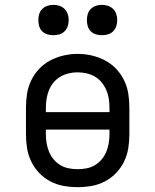

<svg xmlns="http://www.w3.org/2000/svg" viewBox="-20 -763 640 791"><path d="M300 8Q271 8 242.5 3Q214 -2 188 -15.5Q162 -29 141.5 -50.5Q121 -72 108.5 -98Q96 -124 91.5 -152.5Q87 -181 87 -210V-320Q87 -349 91.5 -377.5Q96 -406 109 -432.5Q122 -459 142 -480Q162 -501 188 -514.5Q214 -528 242.5 -534.5Q271 -541 300 -541Q329 -541 357.5 -534.5Q386 -528 412 -514.5Q438 -501 458 -480Q478 -459 491 -432.5Q504 -406 508.5 -377.5Q513 -349 513 -320V-210Q513 -181 508.5 -152.5Q504 -124 491.5 -98Q479 -72 458.5 -50.5Q438 -29 412 -15.5Q386 -2 357.5 3Q329 8 300 8ZM169 -301H431V-320Q431 -339 428 -357.5Q425 -376 417.5 -393Q410 -410 398 -424.5Q386 -439 370 -448Q354 -457 335.5 -461Q317 -465 298 -465Q280 -465 262 -460.5Q244 -456 228 -446.5Q212 -437 200.5 -423Q189 -409 182 -392Q175 -375 172 -356.5Q169 -338 169 -320ZM300 -66Q318 -66 336.5 -69.5Q355 -73 371 -82.5Q387 -92 399 -106.5Q411 -121 418 -138Q425 -155 428 -173.5Q431 -192 431 -210V-229H169V-210Q169 -192 172 -173.5Q175 -155 182 -138Q189 -121 201 -106.5Q213 -92 229 -82.5Q245 -73 263.5 -69.5Q282 -66 300 -66ZM400 -618Q387 -618 375 -621.5Q363 -625 354 -634Q345 -643 341.5 -655Q338 -667 338 -680Q338 -693 341.5 -705Q345 -717 354 -726Q363 -735 375 -739Q387 -743 400 -743Q413 -743 425 -739Q437 -735 446 -726Q455 -717 459 -705Q463 -693 463 -680Q463 -667 459 -655Q455 -643 446 -634Q437 -625 425 -621.5Q413 -618 400 -618ZM200 -618Q187 -618 175 -621.5Q163 -625 154 -634Q145 -643 141.5 -655Q138 -667 138 -680Q138 -693 141.5 -705Q145 -717 154 -726Q163 -735 175 -739Q187 -743 200 -743Q213 -743 225 -739Q237 -735 246 -726Q255 -717 259 -705Q263 -693 263 -680Q263 -667 259 -655Q255 -643 246 -634Q237 -625 225 -621.5Q213 -618 200 -618Z"/></svg>

Font: Iosevka Curly Slab Extended
Style: Regular
Weight: 400
Width: 7
Monospace: yes
Designer: Belleve Invis
Foundry: Belleve Invis
Version: Version 11.1.0; ttfautohint (v1.8.3)